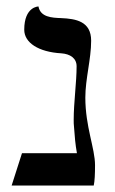

<svg xmlns="http://www.w3.org/2000/svg" viewBox="-20 -574 357 594"><path d="M244 -272C244 -330 262 -391 262 -448C262 -508 215 -516 169 -518C140 -519 105 -521 99 -554C99 -554 55 -554 55 -482C55 -442 99 -413 170 -409C197 -407 217 -394 217 -369C217 -320 208 -256 208 -204C208 -196 208 -188 209 -181C211 -152 213 -128 218 -100H48L16 0H270C273 -14 274 -35 274 -63C274 -115 244 -182 244 -272Z"/></svg>

Font: Libertinus Sans
Style: Bold
Weight: 700
Designer: Philipp H. Poll, Khaled Hosny
Foundry: Caleb Maclennan
Version: Version 7.050;RELEASE